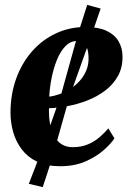

<svg xmlns="http://www.w3.org/2000/svg" viewBox="-20 -669 538 786"><path d="M448.5 -102.5Q435 -81.5 405 -54.8Q375 -28 330 -8.2Q285 11.5 226 11.5Q171 11.5 132.2 -7Q93.5 -25.5 69.5 -57Q45.5 -88.5 34.2 -127.5Q23 -166.5 23 -207.5Q23 -282.5 46 -346.5Q69 -410.5 110.5 -458Q152 -505.5 208.2 -532Q264.5 -558.5 330 -558.5Q382.5 -558.5 415.8 -543Q449 -527.5 465 -500.5Q481 -473.5 481.5 -440Q482.5 -393 462.8 -357.8Q443 -322.5 410 -297.8Q377 -273 337 -257.5Q297 -242 256 -234.5Q215 -227 180.5 -226Q179.5 -190 185 -160.8Q190.5 -131.5 202.5 -110.5Q214.5 -89.5 233.2 -78Q252 -66.5 277.5 -66.5Q312.5 -66.5 339.8 -78Q367 -89.5 387.8 -107.5Q408.5 -125.5 423.5 -143.5ZM297.5 -501.5Q268.5 -501.5 247.8 -480Q227 -458.5 213 -423.8Q199 -389 191.2 -349.5Q183.5 -310 181.5 -273.5Q200.5 -275.5 222.8 -283.2Q245 -291 266.5 -304.5Q288 -318 305.5 -337Q323 -356 333.2 -380.5Q343.5 -405 342.5 -434.5Q341.5 -469 330 -485.2Q318.5 -501.5 297.5 -501.5ZM155 97 98 83.5 141 -28 230 -281.5 299 -530 337 -649 392 -634 353.5 -521.5 264 -271 192 -16Z"/></svg>

Font: Merriweather 48pt ExtraBold
Style: Italic
Weight: 800
Italic angle: -7.8°
Version: Version 2.101